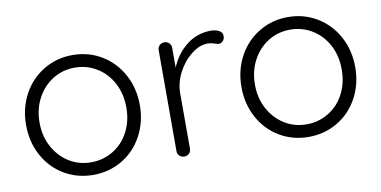

<svg xmlns="http://www.w3.org/2000/svg" viewBox="-58 -677 1668 841"><g transform="rotate(-10 776.5 -256.5)"><path d="M298 10Q227 10 169 -24.5Q111 -59 78 -120Q45 -181 45 -256Q45 -331 78 -392Q111 -453 169 -488Q227 -523 298 -523Q369 -523 427 -488Q485 -453 518 -392Q551 -331 551 -256Q551 -181 518 -120Q485 -59 427 -24.5Q369 10 298 10ZM298 -467Q244 -467 200 -439.5Q156 -412 130.5 -364Q105 -316 105 -256Q105 -197 130.5 -149Q156 -101 200 -73.5Q244 -46 298 -46Q352 -46 396.5 -73Q441 -100 466 -148Q491 -196 491 -256Q491 -316 466 -364Q441 -412 396.5 -439.5Q352 -467 298 -467Z M965 -491Q965 -477 957 -468.5Q949 -460 938 -460Q933 -460 918.5 -465Q904 -470 891 -470Q854 -470 817.5 -441.5Q781 -413 757.5 -368Q734 -323 734 -277V-30Q734 -17 725.5 -8.5Q717 0 704 0Q691 0 682.5 -8.5Q674 -17 674 -30V-478Q674 -491 682.5 -499.5Q691 -508 704 -508Q717 -508 725.5 -499.5Q734 -491 734 -478V-390Q757 -447 803.5 -484.5Q850 -522 913 -523Q933 -523 949 -515Q965 -507 965 -491Z M1256 10Q1185 10 1127 -24.5Q1069 -59 1036 -120Q1003 -181 1003 -256Q1003 -331 1036 -392Q1069 -453 1127 -488Q1185 -523 1256 -523Q1327 -523 1385 -488Q1443 -453 1476 -392Q1509 -331 1509 -256Q1509 -181 1476 -120Q1443 -59 1385 -24.5Q1327 10 1256 10ZM1256 -467Q1202 -467 1158 -439.5Q1114 -412 1088.5 -364Q1063 -316 1063 -256Q1063 -197 1088.5 -149Q1114 -101 1158 -73.5Q1202 -46 1256 -46Q1310 -46 1354.5 -73Q1399 -100 1424 -148Q1449 -196 1449 -256Q1449 -316 1424 -364Q1399 -412 1354.5 -439.5Q1310 -467 1256 -467Z"/></g></svg>

Font: Quicksand
Style: Regular
Weight: 400
Designer: Andrew Paglinawan
Foundry: Andrew Paglinawan
Version: Version 3.000